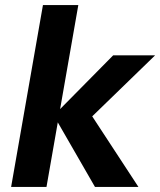

<svg xmlns="http://www.w3.org/2000/svg" viewBox="-20 -740 634 760"><path d="M356 0 193 -283 428 -521H594L292 -228L310 -333L528 0ZM24 0 150 -720H290L164 0Z"/></svg>

Font: DM Sans 10pt ExtraBold
Style: Italic
Weight: 800
Italic angle: -10°
Version: Version 4.004;gftools[0.9.30]